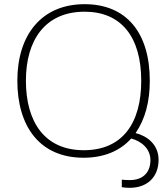

<svg xmlns="http://www.w3.org/2000/svg" viewBox="-20 -745 799 919"><path d="M601 154C684 154 739 103 739 20C739 -55 682 -95 629 -108C675 -175 697 -259 697 -358C697 -590 584 -725 385 -725C178 -725 63 -577 63 -359C63 -139 171 10 380 10C478 10 555 -23 608 -82C658 -69 700 -32 700 21C700 77 668 117 601 117C587 117 573 116 563 115V151C573 153 590 154 601 154ZM381 -26C194 -26 104 -161 104 -359C104 -554 197 -689 385 -689C559 -689 656 -570 656 -358C656 -158 568 -26 381 -26Z"/></svg>

Font: Noto Sans Georgian ExtraLight
Style: Regular
Weight: 200
Designer: Monotype Design Team, Akaki Razmadze
Foundry: Google LLC
Version: Version 2.005